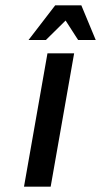

<svg xmlns="http://www.w3.org/2000/svg" viewBox="-20 -700 379 720"><path d="M70 0 158 -500H258L170 0ZM87 -550 187 -680H285L339 -550H273L226 -623L152 -550Z"/></svg>

Font: Cuprum Medium
Style: Italic
Weight: 500
Italic angle: -10°
Version: Version 3.000